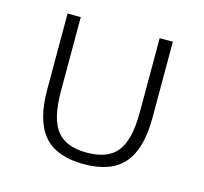

<svg xmlns="http://www.w3.org/2000/svg" viewBox="-77 -551 693 652"><g transform="rotate(15 269.0 -225.0)"><path d="M84 -198.2V-465.3H130.4V-204.6Q130.4 -108.9 162.6 -67.4Q194.8 -25.9 269 -25.9Q343.3 -25.9 375.5 -67.4Q407.7 -108.9 407.7 -204.6V-465.3H454.1V-198.2Q454.1 -88.4 409.4 -36.9Q364.7 14.6 269 14.6Q173.3 14.6 128.7 -36.9Q84 -88.4 84 -198.2Z"/></g></svg>

Font: Spartan MB Light
Style: Regular
Weight: 300
Designer: Matt Bailey, Mirko Velimirovic
Foundry: Matt Bailey
Version: Version 1.005